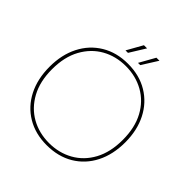

<svg xmlns="http://www.w3.org/2000/svg" viewBox="-229 -1030 1207 1207"><g transform="rotate(45 375.0 -426.5)"><path d="M373 12Q273 12 197 -33.5Q121 -79 79.5 -160.5Q38 -242 38 -350Q38 -457 79.5 -538.5Q121 -620 197 -666Q273 -712 374 -712Q476 -712 552 -666Q628 -620 669.5 -538.5Q711 -457 711 -350Q711 -242 669.5 -160.5Q628 -79 552 -33.5Q476 12 373 12ZM375 -8Q463 -8 534.5 -48Q606 -88 647.5 -164.5Q689 -241 689 -350Q689 -459 647.5 -535.5Q606 -612 534.5 -652Q463 -692 375 -692Q286 -692 215 -652Q144 -612 102 -535.5Q60 -459 60 -350Q60 -241 102 -164.5Q144 -88 215 -48Q286 -8 375 -8ZM414 -760 473 -865H500L434 -760ZM303 -760 362 -865H390L325 -760Z"/></g></svg>

Font: DM Sans 36pt Thin
Style: Regular
Weight: 250
Designer: Colophon Foundry, Jonny Pinhorn
Foundry: Colophon Foundry
Version: Version 4.004;gftools[0.9.30]